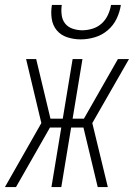

<svg xmlns="http://www.w3.org/2000/svg" viewBox="-35 -760 555 780"><path d="M-15 0 133 -260 71 -520H112L170 -278H220L260 -520H300L260 -278H306L444 -520H489L340 -260L403 0H362L304 -242H254L214 0H174L214 -242H168L30 0ZM293 -600Q265 -600 238.5 -608.5Q212 -617 195.5 -637Q179 -657 175 -684.5Q171 -712 176 -740H216Q213 -720 215.5 -699.5Q218 -679 229.5 -664.5Q241 -650 260 -643.5Q279 -637 299 -637Q320 -637 341 -643.5Q362 -650 378 -664.5Q394 -679 403.5 -699.5Q413 -720 416 -740H456Q452 -712 439 -684.5Q426 -657 402.5 -637Q379 -617 350 -608.5Q321 -600 293 -600Z"/></svg>

Font: Iosevka SS04 Extralight
Style: Italic
Weight: 200
Italic angle: -9°
Monospace: yes
Designer: Belleve Invis
Foundry: Belleve Invis
Version: Version 19.0.0; ttfautohint (v1.8.4)